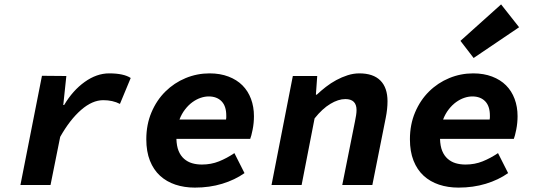

<svg xmlns="http://www.w3.org/2000/svg" viewBox="-20 -842 2440 874"><path d="M73 0 171 -497 282 -496 268 -364H272Q311 -430 365.5 -469Q420 -508 477 -508Q543 -508 575 -487L526 -369Q493 -386 450 -386Q400 -386 349 -341.5Q298 -297 254 -219L210 0Z M867 12Q819 12 778.5 -1.5Q738 -15 708.5 -42Q679 -69 662.5 -110.5Q646 -152 646 -208Q646 -275 669.5 -330.5Q693 -386 733 -425.5Q773 -465 825 -486.5Q877 -508 934 -508Q982 -508 1020 -493.5Q1058 -479 1083.5 -453.5Q1109 -428 1122.5 -392Q1136 -356 1136 -313Q1136 -282 1130 -252Q1124 -222 1119 -210H783Q784 -177 793 -155Q802 -133 818 -119Q834 -105 854.5 -99Q875 -93 899 -93Q941 -93 977 -107.5Q1013 -122 1047 -145L1093 -54Q1049 -23 991.5 -5.5Q934 12 867 12ZM930 -403Q912 -403 893 -396.5Q874 -390 856 -377Q838 -364 822.5 -344Q807 -324 797 -298H1009Q1010 -303 1010 -307Q1010 -311 1010 -316Q1010 -359 988.5 -381Q967 -403 930 -403Z M1216 0 1313 -496H1424L1418 -411H1422Q1441 -429 1463.5 -446.5Q1486 -464 1511 -477.5Q1536 -491 1562.5 -499.5Q1589 -508 1616 -508Q1679 -508 1711.5 -475.5Q1744 -443 1744 -381Q1744 -346 1736 -306L1675 0H1538L1596 -290Q1599 -305 1601 -317.5Q1603 -330 1603 -341Q1603 -391 1552 -391Q1520 -391 1483.5 -369Q1447 -347 1412 -303L1353 0Z M2067 12Q2019 12 1978.5 -1.5Q1938 -15 1908.5 -42Q1879 -69 1862.5 -110.5Q1846 -152 1846 -208Q1846 -275 1869.5 -330.5Q1893 -386 1933 -425.5Q1973 -465 2025 -486.5Q2077 -508 2134 -508Q2182 -508 2220 -493.5Q2258 -479 2283.5 -453.5Q2309 -428 2322.5 -392Q2336 -356 2336 -313Q2336 -282 2330 -252Q2324 -222 2319 -210H1983Q1984 -177 1993 -155Q2002 -133 2018 -119Q2034 -105 2054.5 -99Q2075 -93 2099 -93Q2141 -93 2177 -107.5Q2213 -122 2247 -145L2293 -54Q2249 -23 2191.5 -5.5Q2134 12 2067 12ZM2130 -403Q2112 -403 2093 -396.5Q2074 -390 2056 -377Q2038 -364 2022.5 -344Q2007 -324 1997 -298H2209Q2210 -303 2210 -307Q2210 -311 2210 -316Q2210 -359 2188.5 -381Q2167 -403 2130 -403ZM2136 -578 2076 -656 2261 -822 2343 -718Z"/></svg>

Font: Source Code Pro
Style: Bold Italic
Weight: 700
Italic angle: -11°
Monospace: yes
Designer: Paul D. Hunt, Teo Tuominen
Foundry: Adobe Systems Incorporated
Version: Version 1.050;PS 1.000;hotconv 16.6.51;makeotf.lib2.5.65220